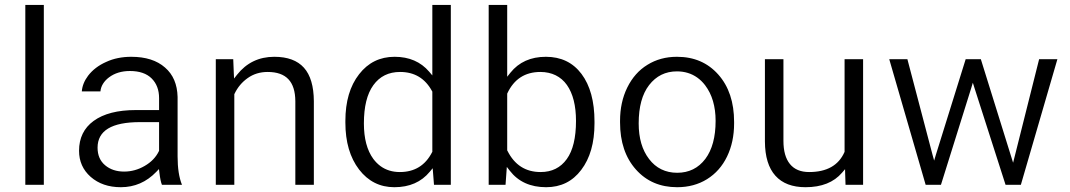

<svg xmlns="http://www.w3.org/2000/svg" viewBox="-20 -763 4376 785"><path d="M159.2 -7.3H83.5V-742.7H159.2Z M642.1 -7.3Q635.7 -22.9 631.8 -56.6L629.9 -71.8L619.1 -60.5Q558.6 2.4 474.1 2.4Q398.9 2.4 350.6 -40Q303.2 -82 303.2 -146.5Q303.2 -225.1 362.8 -268.6Q423.8 -313 535.2 -313H623H630.4V-320.3V-361.8Q630.4 -412.1 599.9 -442.4Q569.3 -472.7 511.2 -472.7Q460.4 -472.7 425.8 -446.8Q410.2 -435.1 401.1 -420.4Q392.1 -405.8 390.6 -389.2H314.5Q316.9 -422.4 340.3 -453.6Q367.7 -489.3 414.1 -509.8Q437 -520.5 462.6 -525.6Q488.3 -530.8 516.6 -530.8Q605 -530.8 654.8 -486.8Q679.7 -465.3 692.4 -435.3Q705.1 -405.3 706.1 -366.7V-123.5Q706.1 -51.3 724.1 -7.3ZM487.3 -61.5Q531.7 -61.5 571.3 -84.5Q611.3 -107.4 629.4 -144.5L630.4 -146.5V-147.9V-256.3V-263.7H623H552.2Q378.9 -263.7 378.9 -159.2Q378.9 -113.3 409.7 -87.4Q440.4 -61.5 487.3 -61.5Z M933.6 -521 936 -461.4 937 -441.9 949.2 -457.5Q1007.3 -530.8 1101.6 -530.8Q1182.6 -530.8 1222.7 -486.1Q1262.7 -441.4 1263.2 -349.1V-7.3H1187.5V-349.6Q1187 -409.7 1159.2 -439Q1131.3 -468.8 1074.2 -468.8Q1027.8 -468.8 992.7 -443.8Q958 -419.4 939 -379.9L938 -377.9V-376.5V-7.3H862.3V-521Z M1392.1 -268.6Q1392.1 -387.7 1448.2 -459.5Q1503.4 -530.8 1593.3 -530.8Q1682.6 -530.8 1734.9 -469.7L1747.6 -454.6V-474.6V-742.7H1823.2V-7.3H1754.4L1750.5 -57.1L1749 -75.2L1737.3 -61Q1685.1 2.4 1592.3 2.4Q1503.9 2.4 1448.2 -69.8Q1392.1 -143.1 1392.1 -261.7ZM1467.8 -258.3Q1467.8 -166 1506.3 -113.3Q1519.5 -95.7 1535.9 -83.7Q1552.2 -71.8 1572 -65.7Q1591.8 -59.6 1614.7 -59.6Q1705.1 -59.6 1746.6 -140.6L1747.6 -142.1V-144V-386.7V-388.7L1746.6 -390.1Q1704.1 -468.8 1615.7 -468.8Q1545.4 -468.8 1506.3 -414.6Q1467.8 -361.3 1467.8 -258.3Z M2410.6 -258.3Q2410.6 -139.6 2356.4 -68.4Q2303.2 2.4 2212.9 2.4Q2116.2 2.4 2064 -65.4L2052.2 -80.6L2050.8 -61.5L2046.9 -7.3H1978V-742.7H2053.7V-470.2V-449.2L2066.9 -465.8Q2119.1 -530.8 2211.9 -530.8Q2304.7 -530.8 2357.4 -460.9Q2410.6 -390.1 2410.6 -266.1ZM2335 -268.6Q2335 -315.4 2325.7 -352.3Q2316.4 -389.2 2297.9 -415.5Q2288.6 -428.7 2276.9 -438.7Q2265.1 -448.7 2251.7 -455.3Q2238.3 -461.9 2222.7 -465.3Q2207 -468.8 2189.5 -468.8Q2095.2 -468.8 2054.2 -381.3L2053.7 -379.9V-378.4V-149.9V-147.9L2054.7 -146.5Q2098.1 -59.6 2190.4 -59.6Q2259.3 -59.6 2297.4 -112.8Q2335 -165 2335 -268.6Z M2515.1 -269Q2515.1 -307.1 2522.5 -341.1Q2529.8 -375 2544.7 -405.3Q2559.6 -435.5 2580.1 -458.7Q2600.6 -481.9 2627 -498Q2679.7 -530.8 2747.6 -530.8Q2800.3 -530.8 2842.3 -512.7Q2884.3 -494.6 2916.5 -458.5Q2981.4 -385.7 2981.4 -264.6V-258.3Q2981.4 -182.6 2952.6 -123Q2923.8 -63.5 2870.8 -30.5Q2817.9 2.4 2748.5 2.4Q2644.5 2.4 2580.1 -69.8Q2515.1 -142.6 2515.1 -262.7ZM2591.3 -258.3Q2591.3 -168 2633.8 -112.8Q2654.8 -85 2683.8 -70.8Q2712.9 -56.6 2748.5 -56.6Q2820.8 -56.6 2863.8 -113.3Q2905.8 -169.4 2905.8 -269Q2905.8 -291 2903.1 -311.3Q2900.4 -331.5 2895 -349.9Q2889.6 -368.2 2881.6 -384.3Q2873.5 -400.4 2862.8 -414.6Q2848.6 -433.1 2830.8 -445.8Q2813 -458.5 2792.2 -464.8Q2771.5 -471.2 2747.6 -471.2Q2677.2 -471.2 2633.8 -415Q2591.3 -359.9 2591.3 -258.3Z M3422.9 -57.1Q3372.1 2.4 3273.4 2.4Q3192.4 2.4 3150.4 -44.4Q3107.9 -91.3 3107.4 -184.6V-521H3183.1V-187Q3183.1 -125 3209.7 -92.3Q3236.3 -59.6 3288.1 -59.6Q3396.5 -59.6 3432.6 -141.1L3433.1 -142.6V-144V-521H3508.8V-7.3H3437L3435.5 -52.7L3435.1 -71.3Z M4128.4 -122.6 4228.5 -521H4303.2L4153.8 -7.3H4091.3L3964.4 -402.8L3957.5 -424.8L3950.7 -402.3L3827.1 -7.3H3764.6L3615.7 -521H3689.9L3792.5 -130.9L3799.3 -106.4L3806.6 -130.9L3928.2 -521H3990.2L4114.3 -122.6L4122.1 -97.7Z"/></svg>

Font: Vazir Light
Style: Light
Weight: 300
Designer: Saber Rastikerdar
Foundry: Saber Rastikerdar
Version: Version 30.0.0